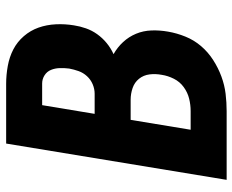

<svg xmlns="http://www.w3.org/2000/svg" viewBox="-88 -688 775 640"><g transform="rotate(-90 300.0 -367.5)"><path d="M21 0 142 -735H341Q371 -735 401 -729.5Q431 -724 456 -711Q481 -698 500 -676Q519 -654 528.5 -627Q538 -600 539.5 -569.5Q541 -539 536 -509Q533 -489 526 -469Q519 -449 506.5 -431.5Q494 -414 477 -400Q460 -386 440 -377Q463 -364 480.5 -345Q498 -326 508 -302Q518 -278 519 -250.5Q520 -223 515 -195Q510 -166 498.5 -137.5Q487 -109 467 -85.5Q447 -62 420.5 -45Q394 -28 365.5 -17.5Q337 -7 308 -3.5Q279 0 250 0ZM241 -440H308Q324 -440 339.5 -446.5Q355 -453 366.5 -465.5Q378 -478 383.5 -493.5Q389 -509 392 -525Q394 -541 393.5 -556.5Q393 -572 387.5 -585.5Q382 -599 369.5 -607Q357 -615 342 -615H270ZM188 -120H250Q271 -120 291.5 -125Q312 -130 330 -143Q348 -156 358 -176Q368 -196 371 -216Q375 -237 372.5 -257Q370 -277 358 -292Q346 -307 327 -313.5Q308 -320 288 -320H221Z"/></g></svg>

Font: Iosevka Heavy Extended Oblique
Style: Regular
Weight: 900
Width: 7
Italic angle: -9°
Monospace: yes
Designer: Belleve Invis
Foundry: Belleve Invis
Version: Version 32.5.0; ttfautohint (v1.8.4)